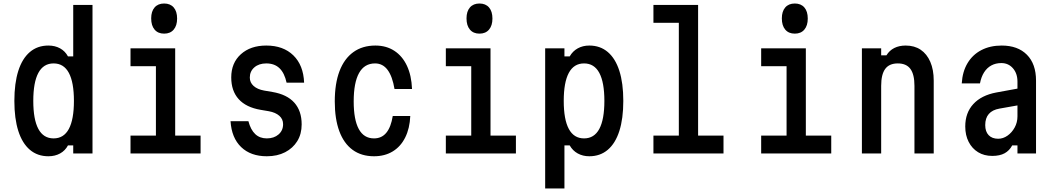

<svg xmlns="http://www.w3.org/2000/svg" viewBox="-20 -876 6040 1096"><path d="M256 16Q194 16 150.5 -21Q107 -58 84.5 -128.5Q62 -199 62 -300Q62 -401 84.5 -471.5Q107 -542 150.5 -579Q194 -616 256 -616Q294 -616 323 -600Q352 -584 368 -554H398V-848H508V0H398V-46H368Q352 -16 323 0Q294 16 256 16ZM286 -86Q344 -86 373 -140Q402 -194 402 -300Q402 -406 373 -460Q344 -514 286 -514Q228 -514 199 -460Q170 -406 170 -300Q170 -194 199 -140Q228 -86 286 -86Z M725 -600H980V-102H1125V0H725V-102H870V-498H725ZM917 -684Q882 -684 862.5 -707Q843 -730 843 -771Q843 -811 862.5 -833.5Q882 -856 917 -856Q952 -856 971.5 -833.5Q991 -811 991 -770Q991 -730 971.5 -707Q952 -684 917 -684Z M1398 -184Q1411 -135 1437 -110.5Q1463 -86 1503 -86Q1544 -86 1570 -108.5Q1596 -131 1596 -167Q1596 -196 1574.5 -215Q1553 -234 1515 -241L1468 -249Q1385 -263 1342.5 -310Q1300 -357 1300 -434Q1300 -517 1355 -566.5Q1410 -616 1500 -616Q1597 -616 1654.5 -560Q1712 -504 1716 -404H1616Q1604 -459 1575.5 -486.5Q1547 -514 1500 -514Q1458 -514 1432 -491.5Q1406 -469 1406 -433Q1406 -405 1427.5 -385.5Q1449 -366 1488 -359L1535 -351Q1618 -337 1660 -290Q1702 -243 1702 -166Q1702 -111 1677 -70.5Q1652 -30 1607.5 -7Q1563 16 1503 16Q1411 16 1356.5 -36.5Q1302 -89 1296 -184Z M2115 16Q2043 16 1993 -20.5Q1943 -57 1917 -127Q1891 -197 1891 -297Q1891 -399 1918 -470Q1945 -541 1997 -578.5Q2049 -616 2123 -616Q2185 -616 2231 -586Q2277 -556 2303 -500.5Q2329 -445 2332 -368H2232Q2220 -440 2192.5 -477Q2165 -514 2121 -514Q2060 -514 2029.5 -459Q1999 -404 1999 -297Q1999 -193 2028 -139.5Q2057 -86 2115 -86Q2159 -86 2185.5 -118.5Q2212 -151 2222 -214H2322Q2319 -143 2293 -91Q2267 -39 2221.5 -11.5Q2176 16 2115 16Z M2525 -600H2780V-102H2925V0H2525V-102H2670V-498H2525ZM2717 -684Q2682 -684 2662.5 -707Q2643 -730 2643 -771Q2643 -811 2662.5 -833.5Q2682 -856 2717 -856Q2752 -856 2771.5 -833.5Q2791 -811 2791 -770Q2791 -730 2771.5 -707Q2752 -684 2717 -684Z M3092 200V-600H3202V-554H3232Q3249 -584 3278 -600Q3307 -616 3344 -616Q3406 -616 3449.5 -579Q3493 -542 3515.5 -471.5Q3538 -401 3538 -300Q3538 -199 3515.5 -128.5Q3493 -58 3449.5 -21Q3406 16 3344 16Q3307 16 3278 0Q3249 -16 3232 -46H3202V200ZM3314 -86Q3372 -86 3401 -140Q3430 -194 3430 -300Q3430 -406 3401 -460Q3372 -514 3314 -514Q3256 -514 3227 -460Q3198 -406 3198 -300Q3198 -194 3227 -140Q3256 -86 3314 -86Z M3710 -848H3965V-102H4110V0H3710V-102H3855V-746H3710Z M4325 -600H4580V-102H4725V0H4325V-102H4470V-498H4325ZM4517 -684Q4482 -684 4462.5 -707Q4443 -730 4443 -771Q4443 -811 4462.5 -833.5Q4482 -856 4517 -856Q4552 -856 4571.5 -833.5Q4591 -811 4591 -770Q4591 -730 4571.5 -707Q4552 -684 4517 -684Z M4900 0V-600H5010V-560H5040Q5057 -588 5085 -602Q5113 -616 5150 -616Q5200 -616 5235.5 -592Q5271 -568 5290.5 -523Q5310 -478 5310 -416V0H5200V-386Q5200 -451 5177 -482.5Q5154 -514 5105 -514Q5056 -514 5033 -482.5Q5010 -451 5010 -386V0Z M5798 -372V-276L5685 -256Q5645 -249 5624.5 -225.5Q5604 -202 5604 -162Q5604 -125 5623.5 -104.5Q5643 -84 5678 -84Q5706 -84 5731 -101.5Q5756 -119 5772 -148Q5788 -177 5788 -212V-410Q5788 -457 5762 -486.5Q5736 -516 5696 -516Q5664 -516 5639 -502.5Q5614 -489 5597.5 -463Q5581 -437 5574 -400H5470Q5474 -467 5503 -515.5Q5532 -564 5582 -590Q5632 -616 5698 -616Q5790 -616 5842 -563.5Q5894 -511 5894 -416V0H5788V-46H5758Q5742 -16 5714.5 -1Q5687 14 5644 14Q5598 14 5563.5 -7Q5529 -28 5509.5 -66Q5490 -104 5490 -154Q5490 -232 5536 -282Q5582 -332 5667 -348Z"/></svg>

Font: Martian Mono Condensed
Style: Regular
Weight: 400
Width: 3
Designer: Roman Shamin
Foundry: Evil Martians
Version: Version 1.000